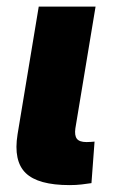

<svg xmlns="http://www.w3.org/2000/svg" viewBox="-20 -549 345 571"><path d="M187 1.5Q93.3 1.5 56.4 -34.4Q19.5 -70.3 32.2 -149.4L95.2 -529.3H264.2L204.1 -167Q201.2 -146 208.7 -136.2Q216.3 -126.5 237.3 -126.5Q244.6 -126.5 250.7 -127Q256.8 -127.4 261.2 -127.9L252 -4.4Q239.7 -2.4 223.1 -0.5Q206.5 1.5 187 1.5Z"/></svg>

Font: Inter 24pt ExtraBold
Style: Italic
Weight: 800
Italic angle: -9.3988°
Designer: Rasmus Andersson
Foundry: rsms
Version: Version 4.001;git-66647c0bb